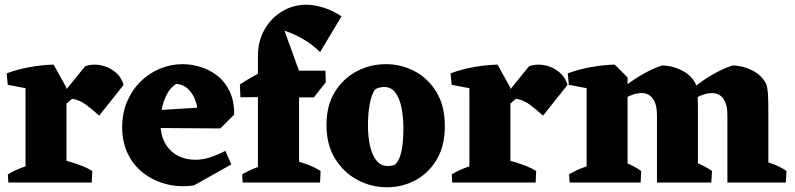

<svg xmlns="http://www.w3.org/2000/svg" viewBox="-20 -771 3356 811"><path d="M87.8 0V-445.5L206.5 -498.2L260.8 -400.2V0ZM159 -246 192.5 -309.5 339.8 -491.5Q371.5 -502.2 405.8 -495.4Q440 -488.5 466.4 -467Q492.8 -445.5 502 -412.2L398.8 -282.5Q374.5 -304.8 345.8 -326.9Q317 -349 284.5 -353.8ZM12.8 -412.8 8.2 -461.2Q51.8 -477.5 102.8 -487Q153.8 -496.5 206.5 -498.2L206 -427.5L129.8 -390.5ZM15.2 0 13.2 -34.5Q41.8 -51.8 75.2 -64Q108.8 -76.2 136.8 -82.8L127.2 0ZM214 0 239 -97Q259.8 -92.5 282.9 -85.4Q306 -78.2 328.6 -69.4Q351.2 -60.5 369.8 -48.8L367.5 0Z M799.5 12Q738.5 21 683.5 7Q628.5 -7 586.2 -39.5Q544 -72 520 -121.4Q496 -170.8 496 -233.5Q496 -292.5 516.6 -341.4Q537.2 -390.2 572.9 -425.8Q608.5 -461.2 654.8 -480.6Q701 -500 751.2 -500Q788.8 -500 827.4 -488.1Q866 -476.2 898.4 -450.9Q930.8 -425.5 950.1 -384.9Q969.5 -344.2 969.2 -286.8L813 -272.8Q818 -306.2 807.9 -339Q797.8 -371.8 776 -393.4Q754.2 -415 723.8 -416.5Q701 -402 686.2 -375Q671.5 -348 664.5 -316Q657.5 -284 657.5 -254.5Q657.5 -203 676.5 -167.9Q695.5 -132.8 729.1 -114.5Q762.8 -96.2 805 -96.2Q836.5 -96.2 866.6 -106Q896.8 -115.8 932.2 -133.8L957 -76.5ZM910.8 -228.5 612 -230.5 600 -302.8 885.5 -320.5 969.2 -286.8Z M1069.5 0V-535.2Q1069.5 -597.2 1097.2 -646Q1125 -694.8 1171.5 -722.9Q1218 -751 1273.5 -751Q1307 -751 1346.6 -738.8Q1386.2 -726.5 1422.5 -702L1332 -550.8Q1300.2 -582.5 1262 -605Q1223.8 -627.5 1181.8 -641.2L1245.5 -464.8L1243.2 -436.5V0ZM1005 0 1003 -34.5Q1031.5 -51.8 1065 -64Q1098.5 -76.2 1126.5 -82.8L1117 0ZM1186.5 0 1211.5 -97Q1242.8 -89 1274.8 -77.4Q1306.8 -65.8 1334.2 -48.8L1332 0ZM995.5 -360.2 993.2 -414.5Q1027.8 -436.8 1061.9 -455.5Q1096 -474.2 1128.8 -491.2L1195.8 -430.5L1182.8 -361.8ZM1189.5 -359.5V-472.5H1354.8L1356.2 -423.5L1305.5 -359.5Z M1614 20Q1548 20 1489.8 -11.1Q1431.5 -42.2 1395.2 -101.2Q1359 -160.2 1359 -242.8Q1359 -325.8 1394.6 -383Q1430.2 -440.2 1487.4 -470.1Q1544.5 -500 1609.8 -500Q1674.8 -500 1731.8 -469.9Q1788.8 -439.8 1823.9 -381.5Q1859 -323.2 1859 -238.2Q1859 -155.2 1824.9 -97.5Q1790.8 -39.8 1735.2 -9.9Q1679.8 20 1614 20ZM1619 -69.8Q1632.2 -69.8 1646.8 -74.5Q1661.2 -86 1669.2 -109Q1677.2 -132 1680.6 -162.9Q1684 -193.8 1684 -226.5Q1684 -275.5 1676.1 -315.4Q1668.2 -355.2 1650.4 -379.4Q1632.5 -403.5 1603.2 -403.5Q1592.2 -403.5 1581.6 -400.8Q1571 -398 1564 -392.8Q1549.2 -372.2 1541.8 -331.6Q1534.2 -291 1534.2 -241Q1534.2 -194.2 1542.9 -155.2Q1551.5 -116.2 1570 -93Q1588.5 -69.8 1619 -69.8Z M1962.8 0V-445.5L2081.5 -498.2L2135.8 -400.2V0ZM2034 -246 2067.5 -309.5 2214.8 -491.5Q2246.5 -502.2 2280.8 -495.4Q2315 -488.5 2341.4 -467Q2367.8 -445.5 2377 -412.2L2273.8 -282.5Q2249.5 -304.8 2220.8 -326.9Q2192 -349 2159.5 -353.8ZM1887.8 -412.8 1883.2 -461.2Q1926.8 -477.5 1977.8 -487Q2028.8 -496.5 2081.5 -498.2L2081 -427.5L2004.8 -390.5ZM1890.2 0 1888.2 -34.5Q1916.8 -51.8 1950.2 -64Q1983.8 -76.2 2011.8 -82.8L2002.2 0ZM2089 0 2114 -97Q2134.8 -92.5 2157.9 -85.4Q2181 -78.2 2203.6 -69.4Q2226.2 -60.5 2244.8 -48.8L2242.5 0Z M2457.8 0V-445.5L2576.5 -498.2L2630.8 -443.8V0ZM2755 0V-284.8Q2755 -330.8 2737.1 -355Q2719.2 -379.2 2686.5 -377.8Q2664.2 -377 2638.2 -365.5Q2612.2 -354 2586.2 -337.4Q2560.2 -320.8 2536.2 -302.5L2531 -328.8Q2572.8 -370.8 2615.8 -404.1Q2658.8 -437.5 2700 -460.4Q2741.2 -483.2 2777.2 -494.5Q2797 -494.5 2822.5 -488Q2848 -481.5 2873.4 -466Q2898.8 -450.5 2915.5 -423Q2920.5 -414.8 2923.1 -400.8Q2925.8 -386.8 2926.9 -362.4Q2928 -338 2928 -295.5V0ZM3052.5 0V-284.8Q3052.5 -330.8 3034.6 -355Q3016.8 -379.2 2984 -377.8Q2961.8 -377 2935.8 -365.5Q2909.8 -354 2883.8 -337.4Q2857.8 -320.8 2833.8 -302.5L2828.5 -328.8Q2870.2 -370.8 2913.2 -404.1Q2956.2 -437.5 2997.5 -460.4Q3038.8 -483.2 3074.8 -494.5Q3094.5 -494.5 3120 -488Q3145.5 -481.5 3170.9 -466Q3196.2 -450.5 3213 -423Q3218 -414.8 3220.6 -400.8Q3223.2 -386.8 3224.4 -362.4Q3225.5 -338 3225.5 -295.5V0ZM2382.8 -412.8 2378.2 -461.2Q2421.8 -477.5 2472.8 -487Q2523.8 -496.5 2576.5 -498.2L2576 -427.5L2499.8 -390.5ZM2385.8 0 2383.8 -34.5Q2412.2 -51.8 2445.8 -64Q2479.2 -76.2 2507.2 -82.8L2497.8 0ZM2540.5 0 2565.5 -103Q2596.8 -95 2628.8 -81.5Q2660.8 -68 2688.2 -48.8L2686 0ZM2838 0 2863 -103Q2894.2 -95 2927.1 -81.5Q2960 -68 2987.5 -48.8L2984.5 0ZM3140.8 0 3165.8 -103Q3197 -95 3235.9 -81.5Q3274.8 -68 3302.2 -48.8L3299.2 0Z"/></svg>

Font: Eczar
Style: Regular
Weight: 400
Designer: Vaibhav Singh
Foundry: Rosetta Type Foundry
Version: Version 2.000